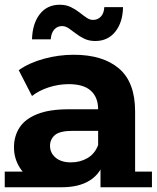

<svg xmlns="http://www.w3.org/2000/svg" viewBox="-22 -777 661 810"><path d="M402 0V-105L392 -128V-316Q392 -366 361.5 -394Q331 -422 268 -422Q225 -422 183.5 -408.5Q142 -395 113 -372L57 -481Q101 -512 163 -529Q225 -546 289 -546Q412 -546 480 -488Q548 -430 548 -307V0ZM238 13Q175 13 130 -9.5Q85 -32 61 -70.5Q37 -109 37 -155Q37 -203 60.5 -239Q84 -275 135 -295.5Q186 -316 268 -316H411V-225H285Q230 -225 209.5 -207Q189 -189 189 -162Q189 -132 212.5 -112Q236 -92 277 -92Q316 -92 347 -110Q378 -128 392 -165L416 -93Q399 -41 354 -14Q309 13 238 13ZM-2 -53H236V13H-2ZM402 -53H619V13H402ZM380 -604Q354 -604 334 -613.5Q314 -623 298 -635.5Q282 -648 268 -657.5Q254 -667 240 -667Q220 -667 207 -652.5Q194 -638 192 -611H113Q115 -678 146 -717.5Q177 -757 230 -757Q256 -757 276 -747.5Q296 -738 312.5 -725Q329 -712 343 -702.5Q357 -693 370 -693Q391 -693 404 -707.5Q417 -722 418 -747H497Q496 -683 464.5 -643.5Q433 -604 380 -604Z"/></svg>

Font: Montserrat Underline Thin
Style: Bold
Weight: 700
Version: Version 9.000